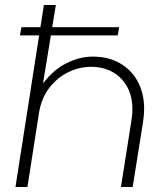

<svg xmlns="http://www.w3.org/2000/svg" viewBox="-20 -750 673 770"><path d="M60 -608 66 -641H458L452 -608ZM42 0 156 -730H204L153 -419L155 -418Q195 -471 247.5 -497Q300 -523 352 -523Q416 -523 462.5 -495.5Q509 -468 533.5 -421Q558 -374 558 -315Q558 -301 556.5 -284.5Q555 -268 553 -256L512 0H465L507 -266Q509 -277 510 -289Q511 -301 511 -312Q511 -362 491 -400Q471 -438 433.5 -460Q396 -482 345 -482Q298 -482 254 -460.5Q210 -439 178 -398Q146 -357 136 -295L90 0Z"/></svg>

Font: MuseoModerno Thin ExtraLight
Style: Italic
Weight: 250
Italic angle: -9°
Version: Version 1.003